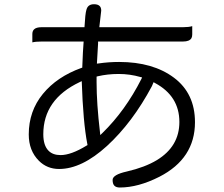

<svg xmlns="http://www.w3.org/2000/svg" viewBox="-20 -796 1040 890"><path d="M260.7 -77.1Q225.1 -77.1 205.1 -97.2Q180.7 -121.6 180.7 -173.8Q180.7 -335.4 349.6 -415.5L358.9 -419.9Q365.2 -228.5 384.8 -128.4L385.7 -123.5L381.3 -121.1Q309.6 -77.1 260.7 -77.1ZM433.1 -442.4Q478.5 -453.1 530.3 -453.1Q582 -453.1 630.9 -439L638.7 -437L635.3 -429.7Q561 -283.2 455.1 -179.7L444.8 -169.9L443.4 -183.6Q427.7 -316.9 427.7 -414.1V-440.9ZM113.3 -172.9Q113.3 -97.7 160.2 -50.8Q198.2 -12.7 253.9 -12.7Q358.9 -12.7 476.1 -119.6Q594.2 -228 684.1 -396.5L691.9 -415L698.7 -411.1Q811.5 -350.6 811.5 -230.5Q811.5 -117.2 707 -53.7Q651.9 -20.5 567.9 -1Q502 13.7 502 38.1Q502 56.6 510.3 64.9Q518.6 73.2 535.2 73.2Q620.6 73.2 718.8 23.4Q883.8 -61 883.8 -229.5Q883.8 -362.8 786.4 -435.8Q689 -508.8 532.2 -508.8Q483.9 -508.8 437.5 -502L429.2 -501L434.6 -593.8V-603.5H828.1Q858.9 -603.5 867.7 -619.6Q871.1 -626.5 871.1 -636.7V-674.8Q855 -669.9 828.1 -669.9H440.4L449.2 -746.6Q449.2 -761.2 441.9 -768.1Q433.6 -776.4 416 -776.4Q390.1 -776.4 382.3 -755.9Q381.3 -752.9 380.4 -750Q375 -732.9 371.6 -669.9H172.9Q147.9 -669.9 137.7 -659.7Q129.9 -651.9 129.9 -637.7V-599.6Q145.5 -603.5 172.9 -603.5H367.7L364.3 -552.2L361.3 -482.4L356.9 -481Q244.1 -440.4 178.7 -360.6Q113.3 -280.8 113.3 -172.9Z"/></svg>

Font: YuPearl-Light
Style: Light
Weight: 300
Designer: Max Yao
Foundry: Max-Everyday
Version: Version 1.011; ttfautohint (v1.8.3)